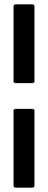

<svg xmlns="http://www.w3.org/2000/svg" viewBox="-20 -780 219 880"><path d="M42 -409V-750Q42 -760 52 -760H128Q138 -760 138 -750V-409Q138 -399 128 -399H52Q42 -399 42 -409ZM42 70V-271Q42 -281 52 -281H128Q138 -281 138 -271V70Q138 80 128 80H52Q42 80 42 70Z"/></svg>

Font: Amber EN Medium
Style: Regular
Weight: 500
Designer: Jeremy Tribby
Foundry: Tribby Type Co.
Version: Version 1.403 November 24, 2021